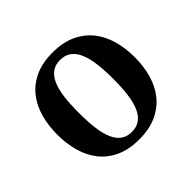

<svg xmlns="http://www.w3.org/2000/svg" viewBox="-135 -681 844 844"><g transform="rotate(-45 287.0 -259.0)"><path d="M46.4 -259.3Q46.4 -315.4 60.1 -364.5Q73.7 -413.6 102.8 -450.2Q131.8 -486.8 177.5 -508.1Q223.1 -529.3 287.1 -529.3Q350.6 -529.3 396.2 -508.1Q441.9 -486.8 471.2 -450.2Q500.5 -413.6 514.4 -364.5Q528.3 -315.4 528.3 -259.3Q528.3 -203.1 514.4 -154.1Q500.5 -105 471.2 -68.4Q441.9 -31.7 396.2 -10.5Q350.6 10.7 287.1 10.7Q223.1 10.7 177.5 -10.5Q131.8 -31.7 102.8 -68.4Q73.7 -105 60.1 -154.1Q46.4 -203.1 46.4 -259.3ZM181.2 -259.8Q181.2 -206.1 186.3 -164.6Q191.4 -123 203.9 -94.2Q216.3 -65.4 236.6 -50.5Q256.8 -35.6 287.1 -35.6Q317.4 -35.6 337.9 -50.5Q358.4 -65.4 370.8 -94Q383.3 -122.6 388.7 -164.1Q394 -205.6 394 -259.3Q394 -313 388.7 -354.5Q383.3 -396 370.8 -424.6Q358.4 -453.1 337.9 -468Q317.4 -482.9 287.1 -482.9Q256.8 -482.9 236.6 -468Q216.3 -453.1 203.9 -424.8Q191.4 -396.5 186.3 -354.7Q181.2 -313 181.2 -259.8Z"/></g></svg>

Font: Arian AMU Serif
Style: Bold
Weight: 700
Designer: Ruben Hakobyan (Tarumian)
Foundry: Ruben Hakobyan (Tarumian)
Version: Version 1.002